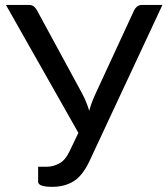

<svg xmlns="http://www.w3.org/2000/svg" viewBox="-20 -736 666 763"><path d="M187.5 6.5Q133.5 6.5 131.5 -12.5V-73.5H166.5Q191.5 -73.5 215.5 -86.5Q239.5 -99 256.5 -135L291.5 -208L3.5 -716.5H94Q106.5 -716.5 114.2 -710.5Q122 -704.5 127.5 -694L304.5 -368Q323.5 -333 334.5 -296Q345 -333.5 362 -368.5L512.5 -694Q516.5 -703 524.5 -709.8Q532.5 -716.5 545.5 -716.5H625.5L334.5 -93.5Q307.5 -37 271.8 -15.2Q236 6.5 187.5 6.5Z"/></svg>

Font: Verano Sans
Style: Regular
Weight: 400
Designer: Lukasz Dziedzic with Adam Twardoch and Botio Nikoltchev
Foundry: tyPoland Lukasz Dziedzic
Version: Version 3.001;December 28, 2019;FontCreator 12.0.0.2547 64-b